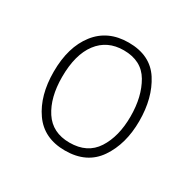

<svg xmlns="http://www.w3.org/2000/svg" viewBox="-88 -813 505 505"><g transform="rotate(30 165.0 -560.0)"><path d="M296 -560Q296 -490 263.5 -442.5Q231 -395 165 -395Q101 -395 68.5 -441.5Q36 -488 36 -560Q36 -635 71 -680Q106 -725 169 -725Q235 -725 265.5 -677.5Q296 -630 296 -560ZM62 -559Q62 -497 87.5 -458Q113 -419 165 -419Q219 -419 244.5 -458.5Q270 -498 270 -559Q270 -619 246 -660Q222 -701 168 -701Q118 -701 90 -664Q62 -627 62 -559Z"/></g></svg>

Font: Noto Sans SemiCondensed Thin
Style: Regular
Weight: 100
Width: 4
Designer: Monotype Design Team
Foundry: Monotype Imaging Inc.
Version: Version 2.013; ttfautohint (v1.8.4.7-5d5b)